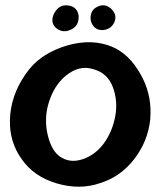

<svg xmlns="http://www.w3.org/2000/svg" viewBox="-20 -702 615 735"><path d="M556 -286Q557 -270 555 -244Q546 -160 493 -92Q441 -25 363 -1Q286 26 197 0Q109 -26 63 -93Q16 -158 18 -242Q20 -334 77 -417Q104 -456 137 -480Q170 -504 213 -520Q309 -555 390 -530Q461 -508 507 -436Q553 -366 556 -286ZM421 -256Q432 -315 412 -368.5Q392 -422 338 -437Q294 -451 252.5 -426.5Q211 -402 185 -354Q137 -260 169 -163Q186 -114 217 -98Q258 -74 313 -99Q355 -119 383 -161Q411 -203 421 -256ZM185 -646Q204 -687 242 -681Q276 -676 281 -642Q283 -603 252 -589Q222 -574 197 -593Q172 -612 185 -646ZM375 -587Q344 -585 331 -613Q324 -628 328 -646Q332 -664 347 -673Q377 -692 404 -670Q431 -645 417 -615Q404 -590 375 -587Z"/></svg>

Font: Tovari Sans
Style: Bold
Weight: 700
Designer: Verneri Kontto, Denis Ignatov
Foundry: Verneri Kontto
Version: Version 1.10 May 7, 2019